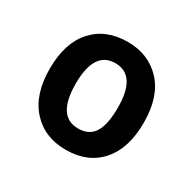

<svg xmlns="http://www.w3.org/2000/svg" viewBox="-90 -867 543 538"><g transform="rotate(30 181.0 -598.5)"><path d="M333 -599Q333 -516 292.5 -470Q252 -424 181 -424Q112 -424 70.5 -470Q29 -516 29 -599Q29 -682 70 -727.5Q111 -773 182 -773Q249 -773 291 -728Q333 -683 333 -599ZM113 -599Q113 -493 181 -493Q217 -493 233 -519Q249 -545 249 -599Q249 -704 181 -704Q113 -704 113 -599Z"/></g></svg>

Font: Noto Sans Tamil UI SemiCondensed SemiBold
Style: Regular
Weight: 600
Width: 4
Designer: Jelle Bosma - Monotype Design Team
Foundry: Monotype Imaging Inc.
Version: Version 2.004; ttfautohint (v1.8.4.7-5d5b)